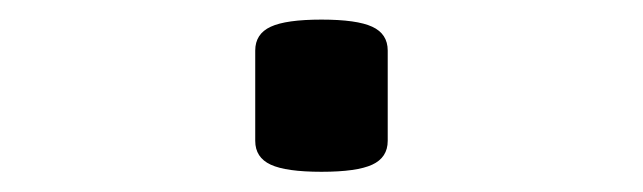

<svg xmlns="http://www.w3.org/2000/svg" viewBox="-20 -166 640 191"><path d="M233.9 -115.7V-25.9Q233.9 -9.3 249.3 -2.2Q264.6 4.9 299.8 4.9Q335 4.9 350.3 -2.2Q365.7 -9.3 365.7 -25.9V-115.7Q365.7 -132.3 350.3 -139.4Q335 -146.5 299.8 -146.5Q264.6 -146.5 249.3 -139.4Q233.9 -132.3 233.9 -115.7Z"/></svg>

Font: Courier Prime Code
Style: Regular
Weight: 400
Designer: Alan Dague-Greene
Foundry: Quote-Unquote Apps
Version: Version 3.18